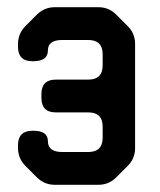

<svg xmlns="http://www.w3.org/2000/svg" viewBox="-20 -505 445 533"><path d="M82 -13Q103 8 132 8H253Q282 8 302 -12L335 -45Q355 -65 355 -94V-383Q355 -412 335 -432L302 -465Q282 -485 253 -485H132Q103 -485 82 -464L51 -433Q30 -412 30 -383V-375Q30 -335 70 -335H72Q113 -335 113 -365Q113 -394 153 -394H225Q265 -394 265 -354V-324Q265 -284 225 -284H135Q95 -284 95 -244V-233Q95 -193 135 -193H225Q265 -193 265 -153V-123Q265 -83 225 -83H153Q113 -83 113 -113Q113 -142 73 -142H70Q30 -142 30 -102V-94Q30 -65 51 -44Z"/></svg>

Font: WDXL Lubrifont JP N
Style: Regular
Weight: 400
Designer: [WDXL Lubrifont] Copyright 2020-2022 (c) NightFurySL2001, Skr-ZERO; [ZCOOL QingKe HuangYou] Copyright 2018-2022 (c) The 
Version: Version 2.001;hotconv 1.1.1;makeotfexe 2.6.0